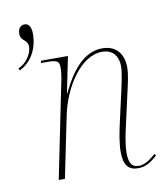

<svg xmlns="http://www.w3.org/2000/svg" viewBox="-81 -776 739 854"><g transform="rotate(-10 288.5 -349.0)"><path d="M27 -520 31 -510C84 -535 117 -592 117 -661C117 -690 106 -708 88 -708C69 -708 57 -694 57 -671C57 -635 90 -642 90 -606C90 -575 62 -533 27 -520ZM475 10C504 10 528 -1 562 -32L556 -40C521 -8 498 0 479 0C445 0 435 -25 435 -65C435 -103 444 -145 453 -185L486 -332C493 -364 504 -406 504 -441C504 -496 476 -543 409 -543C340 -543 278 -493 222 -373H220L253 -536H132L129 -526H151C203 -526 212 -521 212 -490C212 -472 209 -453 207 -442L117 0H145L202 -278C227 -399 308 -528 406 -528C464 -528 478 -482 478 -451C478 -418 463 -356 460 -342L428 -200C418 -155 410 -111 410 -74C410 -15 431 10 475 10Z"/></g></svg>

Font: Noto Serif Display Thin
Style: Italic
Weight: 100
Italic angle: -12°
Designer: Monotype Design Team
Foundry: Monotype Imaging Inc.
Version: Version 2.009